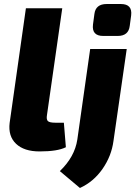

<svg xmlns="http://www.w3.org/2000/svg" viewBox="-20 -741 676 956"><path d="M511 -721H582Q640 -721 633 -664L626 -612Q620 -562 566 -562H494Q436 -562 443 -619L450 -671Q456 -721 511 -721ZM611 -497 545 -39Q535 36 490.5 100Q446 164 378 195L278 111Q352 40 365 -46L429 -497ZM290 -700 214 -169Q210 -146 218.5 -138Q227 -130 256 -130H298L308 -8Q267 13 177 13Q100 13 60 -25Q20 -63 28 -129L109 -700Z"/></svg>

Font: Ezarion Extra Bold
Style: Italic
Weight: 800
Italic angle: -8°
Designer: Natanael Gama
Version: Version 1.001;PS 001.001;hotconv 1.0.70;makeotf.lib2.5.58329